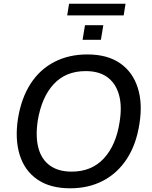

<svg xmlns="http://www.w3.org/2000/svg" viewBox="-20 -1008 819 1037"><path d="M77 -367Q95 -478 145 -555.5Q195 -633 273.5 -673.5Q352 -714 451 -714Q560 -714 628.5 -666.5Q697 -619 724 -534Q751 -449 733 -339Q716 -228 665.5 -150.5Q615 -73 537 -32Q459 9 359 9Q251 9 182 -38.5Q113 -86 86.5 -171Q60 -256 77 -367ZM184 -357Q171 -270 187.5 -208.5Q204 -147 249.5 -114Q295 -81 367 -81Q475 -81 541 -152.5Q607 -224 626 -349Q640 -435 622.5 -496.5Q605 -558 560 -591Q515 -624 443 -624Q335 -624 270 -553.5Q205 -483 184 -357ZM343 -925 353 -988H658L648 -925ZM426 -793 439 -872H538L525 -793Z"/></svg>

Font: Mulish ExtraLight SemiBold
Style: Italic
Weight: 600
Italic angle: -9°
Version: Version 3.603